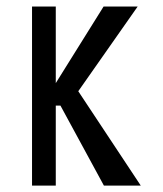

<svg xmlns="http://www.w3.org/2000/svg" viewBox="-20 -580 510 600"><path d="M419.9 0 224.6 -294.9 410.2 -559.6H303.7L154.3 -320.3V-559.6H80.1V0H154.3V-250H168.9L304.7 0Z"/></svg>

Font: Geo
Style: Regular
Weight: 500
Version: Version 001.2